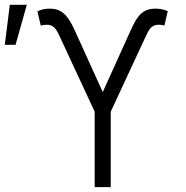

<svg xmlns="http://www.w3.org/2000/svg" viewBox="-32 -773 768 793"><path d="M359 0H425.4V-311.8L573.5 -630.3C588.1 -662.3 602.6 -670.8 623.2 -670.8C632.1 -670.8 641.3 -669.7 647 -667.3L660.9 -727.3C642.4 -734.7 628.2 -737.2 609.7 -737.2C557.2 -737.2 535.5 -708.5 509.2 -650.9L392.4 -392.8L275.2 -650.9C245 -717.7 216.6 -737.6 172.9 -737.2C154.8 -737.2 141 -734.7 122.5 -726.2L136.4 -667.3C142 -669.4 152 -670.8 160.9 -670.8C181.8 -670.8 196 -662.3 210.9 -630.3L359 -311.8ZM-12.1 -588.1H32.3L78.8 -753.2H8.5Z"/></svg>

Font: Karasuma Gothic
Style: Light
Weight: 300
Designer: Rasmus Andersson / Ryoko Nishizuka
Foundry: rsms
Version: Version 1.00